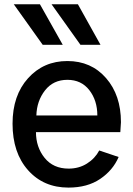

<svg xmlns="http://www.w3.org/2000/svg" viewBox="-20 -851 615 889"><path d="M43.9 -831.1H165L270.5 -643.6H177.7ZM218.8 -831.1H340.8L445.3 -643.6H352.5ZM38.1 -278.3Q38.1 -409.2 109.9 -488.8Q181.6 -568.4 292 -568.4Q402.3 -568.4 471.2 -489.3Q540 -410.2 540 -285.2Q540 -283.2 537.1 -239.3H146.5Q146.5 -169.9 186.5 -120.1Q226.6 -70.3 297.9 -70.3Q345.7 -70.3 382.8 -93.8Q419.9 -117.2 439.5 -154.3L529.3 -124Q502.9 -62.5 443.8 -22.5Q384.8 17.6 296.9 17.6Q181.6 17.6 109.9 -63Q38.1 -143.6 38.1 -278.3ZM148.4 -316.4H430.7Q430.7 -385.7 393.6 -433.6Q356.4 -481.4 292 -481.4Q226.6 -481.4 188.5 -432.6Q150.4 -383.8 148.4 -316.4Z"/></svg>

Font: Gothic A1 SemiBold
Style: Regular
Weight: 600
Version: Version 2.50